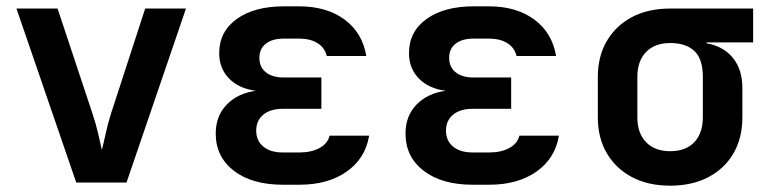

<svg xmlns="http://www.w3.org/2000/svg" viewBox="-20 -577 2440 607"><path d="M221 0 32 -550H162L273 -216Q283 -186 290.5 -154Q298 -122 302 -103Q307 -122 314 -154Q321 -186 330 -215L439 -550H568L380 0Z M927 7H874Q777 7 719.5 -37Q662 -81 662 -155Q662 -210 696.5 -246Q731 -282 789 -290Q735 -297 704 -329Q673 -361 673 -409Q673 -477 728.5 -517Q784 -557 878 -557H925Q1013 -557 1069.5 -515Q1126 -473 1138 -400H1013Q1007 -426 984 -440.5Q961 -455 925 -455H878Q841 -455 820.5 -439Q800 -423 800 -394Q800 -365 820.5 -348.5Q841 -332 877 -332H996V-233H874Q835 -233 812.5 -214.5Q790 -196 790 -164Q790 -132 812.5 -113.5Q835 -95 874 -95H927Q964 -95 990 -109Q1016 -123 1022 -148H1147Q1135 -76 1076 -34.5Q1017 7 927 7Z M1527 7H1474Q1377 7 1319.5 -37Q1262 -81 1262 -155Q1262 -210 1296.5 -246Q1331 -282 1389 -290Q1335 -297 1304 -329Q1273 -361 1273 -409Q1273 -477 1328.5 -517Q1384 -557 1478 -557H1525Q1613 -557 1669.5 -515Q1726 -473 1738 -400H1613Q1607 -426 1584 -440.5Q1561 -455 1525 -455H1478Q1441 -455 1420.5 -439Q1400 -423 1400 -394Q1400 -365 1420.5 -348.5Q1441 -332 1477 -332H1596V-233H1474Q1435 -233 1412.5 -214.5Q1390 -196 1390 -164Q1390 -132 1412.5 -113.5Q1435 -95 1474 -95H1527Q1564 -95 1590 -109Q1616 -123 1622 -148H1747Q1735 -76 1676 -34.5Q1617 7 1527 7Z M2099 10Q2029 10 1978 -17Q1927 -44 1898.5 -92.5Q1870 -141 1870 -206V-334Q1870 -399 1898.5 -447.5Q1927 -496 1978 -523Q2029 -550 2099 -550H2361V-443H2214V-440Q2267 -431 2297 -394Q2327 -357 2327 -299V-206Q2327 -141 2299 -92.5Q2271 -44 2219.5 -17Q2168 10 2099 10ZM2099 -99Q2148 -99 2175 -127.5Q2202 -156 2202 -206V-334Q2202 -391 2175 -416Q2148 -441 2099 -441Q2050 -441 2022.5 -412.5Q1995 -384 1995 -334V-206Q1995 -156 2022.5 -127.5Q2050 -99 2099 -99Z"/></svg>

Font: NKDuy Mono
Style: Bold
Weight: 700
Monospace: yes
Designer: NKDuy
Foundry: NKDuy
Version: Version 2.251; ttfautohint (v1.8.4.7-5d5b)